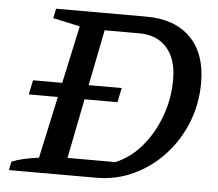

<svg xmlns="http://www.w3.org/2000/svg" viewBox="-49 -704 861 757"><g transform="rotate(5 382.0 -325.0)"><path d="M500 -650Q613 -650 675.5 -587Q738 -524 738 -409Q738 -325 708.5 -251Q679 -177 626.5 -120.5Q574 -64 505.5 -32Q437 0 359 0H13L20 -34Q58 -50 127 -59L242 -589L135 -612L143 -650ZM428 -68Q487 -92 531.5 -144.5Q576 -197 601.5 -266.5Q627 -336 627 -412Q627 -493 587.5 -537.5Q548 -582 479 -582H341L239 -68ZM77 -361H428L416 -304H65Z"/></g></svg>

Font: Piazzolla Medium
Style: Italic
Weight: 500
Italic angle: -11.3°
Designer: Juan Pablo del Peral
Foundry: Huerta Tipografica
Version: Version 1.330